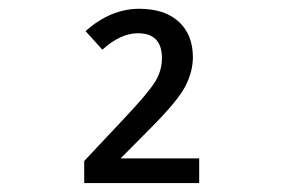

<svg xmlns="http://www.w3.org/2000/svg" viewBox="-20 -741 640 433"><path d="M429.2 -328.1H169.9V-377.9L261.2 -475.1Q315.4 -532.7 330.3 -557.4Q345.2 -582 345.2 -609.9Q345.2 -666 291 -666Q251.5 -666 210.9 -628.9L172.9 -670.9Q230 -721.2 293.9 -721.2Q351.6 -721.2 383.3 -691.9Q415 -662.6 415 -611.8Q415 -579.6 397.9 -546.4Q380.9 -513.2 317.9 -450.2L252 -383.8H429.2Z"/></svg>

Font: Droid Sans Mono
Style: Regular
Weight: 400
Monospace: yes
Version: Version 1.00 build 112